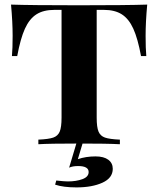

<svg xmlns="http://www.w3.org/2000/svg" viewBox="-20 -628 689 836"><path d="M614 -472Q614 -416 617 -384H594Q580 -460 560.5 -503Q541 -546 510.5 -565.5Q480 -585 432 -585H401V-116Q401 -74 409 -55Q417 -36 437 -29Q457 -22 502 -20V0Q448 -3 322 -3Q195 -3 147 0V-20Q192 -22 212 -29Q232 -36 240 -55Q248 -74 248 -116V-585H217Q169 -585 138.5 -565.5Q108 -546 88.5 -503Q69 -460 55 -384H32Q35 -416 35 -472Q35 -532 28 -608Q115 -605 322 -605Q533 -605 621 -608Q614 -532 614 -472ZM319 65Q354 53 396 53Q432 53 451.5 67.5Q471 82 471 107Q471 147 426 167.5Q381 188 313 188Q256 188 220 176L225 158Q261 162 275 162Q312 162 339 152Q366 142 366 121Q366 95 320 95Q296 95 281 102L313 -5H340Z"/></svg>

Font: Playfair Display SC
Style: Bold
Weight: 700
Designer: Claus Eggers Sørensen
Foundry: Claus Eggers Sørensen
Version: Version 1.200; ttfautohint (v1.6)